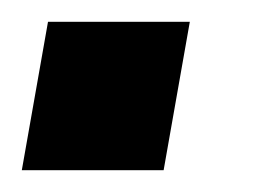

<svg xmlns="http://www.w3.org/2000/svg" viewBox="-34 -156 254 176"><path d="M10 -136H140L116 0H-14Z"/></svg>

Font: Cabin
Style: Bold Italic
Weight: 700
Italic angle: -7°
Designer: Pablo Impallari
Foundry: Pablo Impallari. http://www.impallari.com Igino Marini. http://www.ikern.com
Version: Version 2.200